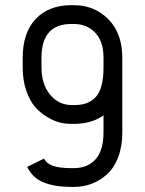

<svg xmlns="http://www.w3.org/2000/svg" viewBox="-20 -716 565 748"><path d="M254.9 -233.4Q234.9 -233.4 212.4 -239Q189.9 -244.6 163.6 -260.3Q137.2 -275.9 116.7 -299.3Q96.2 -322.8 82.3 -363Q68.4 -403.3 68.4 -454.1V-490.7Q68.4 -588.4 119.1 -642.1Q169.9 -695.8 257.8 -695.8H267.6Q347.7 -695.8 402.1 -641.1Q456.5 -586.4 456.5 -490.7V-200.7Q456.5 -146.5 440.9 -104.7Q425.3 -63 398.2 -38.1Q371.1 -13.2 338.1 -0.5Q305.2 12.2 267.6 12.2H257.8Q194.3 12.2 150.6 -5.1Q106.9 -22.5 85.9 -65.9L151.4 -98.1Q160.6 -79.6 185.3 -70.3Q210 -61 257.8 -61H267.6Q321.8 -61 352.5 -95.7Q383.3 -130.4 383.3 -200.7V-266.6Q337.4 -233.4 267.6 -233.4ZM383.3 -454.1V-490.7Q383.3 -554.2 351.1 -588.4Q318.8 -622.6 267.6 -622.6H257.8Q141.6 -622.6 141.6 -490.7V-454.1Q141.6 -388.2 175 -347.4Q208.5 -306.6 260.7 -306.6H267.6Q294.9 -306.6 314.9 -313.2Q335 -319.8 351.1 -335.9Q367.2 -352.1 375.2 -381.6Q383.3 -411.1 383.3 -454.1Z"/></svg>

Font: Anka/Coder Condensed
Style: Regular
Weight: 400
Width: 4
Monospace: yes
Version: Version 1.100